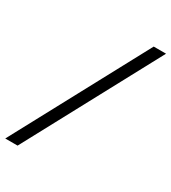

<svg xmlns="http://www.w3.org/2000/svg" viewBox="-209 -851 901 1011"><g transform="rotate(30 242.0 -345.0)"><path d="M-13 60 422 -750H497L62 60Z"/></g></svg>

Font: Instrument Sans
Style: Italic
Weight: 400
Italic angle: -13°
Designer: Rodrigo Fuenzalida
Foundry: fragTYPE
Version: Version 1.000;gftools[0.9.28]